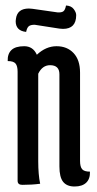

<svg xmlns="http://www.w3.org/2000/svg" viewBox="-20 -668 352 698"><path d="M119 -82Q119 -33 126 0Q96 4 61 4Q44 4 44 -11V-407Q44 -428 36.5 -437Q29 -446 8 -446Q7 -472 21.5 -486Q36 -500 68 -500Q100 -500 114 -469Q147 -500 185.5 -500Q224 -500 247.5 -475Q271 -450 271 -404V-83Q271 -62 278.5 -53Q286 -44 307 -44Q308 -18 293.5 -4Q279 10 251 10Q223 10 209.5 -7Q196 -24 196 -63V-398Q196 -431 162 -431Q134 -431 119 -400ZM75 -552Q37 -556 37 -591Q37 -595 38 -600Q43 -637 85 -637Q91 -637 98 -636L189 -623Q204 -622 210.5 -627Q217 -632 220 -648Q239 -647 248 -635Q257 -623 257 -613Q257 -563 209 -563Q203 -563 196 -564L106 -578Q91 -578 84.5 -572.5Q78 -567 75 -552Z"/></svg>

Font: el_Medula One
Style: Regular
Weight: 400
Designer: Luciano Vergara
Foundry: Luciano Vergara
Version: Version 1.002 August 17, 2020